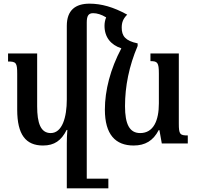

<svg xmlns="http://www.w3.org/2000/svg" viewBox="-20 -784 1075 1049"><path d="M345 245H572V192H454V-661C454 -697 463 -712 489 -712C510 -712 534 -705 560 -689C554 -675 551 -659 551 -643C551 -581 585 -539 643 -520C583 -407 553 -290 553 -185C553 -49 611 11 710 11C773 11 817 -15 847 -73H851L864 0H1006V-44C963 -44 957 -50 957 -109V-492H802V-450C840 -450 848 -443 848 -382V-219C848 -126 819 -57 746 -57C688 -57 663 -105 663 -204C663 -312 685 -423 732 -533V-547C664 -561 645 -588 645 -633C645 -662 653 -682 675 -704C599 -746 533 -764 469 -764C392 -764 345 -728 345 -643V-241C345 -143 320 -57 257 -57C202 -57 183 -112 183 -203V-492H24V-448C68 -448 74 -441 74 -381V-185C74 -48 121 11 215 11C277 11 315 -16 344 -74H348C346 -50 345 -25 345 -2Z"/></svg>

Font: Noto Serif Armenian Condensed SemiBold
Style: Regular
Weight: 600
Width: 3
Designer: Monotype Design Team
Foundry: Monotype Imaging Inc.
Version: Version 2.008